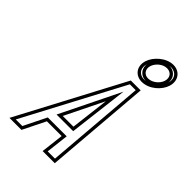

<svg xmlns="http://www.w3.org/2000/svg" viewBox="-260 -1026 1141 1141"><g transform="rotate(45 310.5 -456.0)"><path d="M39 0H140L210.8 -143H334.8L318 0H420L475 -667H392ZM255 -232 374.3 -475 345 -232ZM443.2 -707C505.6 -707 562.2 -759.2 577.4 -809C595.2 -867.2 559.1 -912 505.9 -912C445.2 -912 387.3 -857.7 372.4 -809C354.6 -750.8 389.9 -707 443.2 -707ZM455.7 -748C424 -748 402.8 -774.4 413.4 -809C422.6 -839 456.1 -871 493.3 -871C526.3 -871 547.4 -845 536.4 -809C527.3 -779.2 493.1 -748 455.7 -748ZM72.2 -20 404 -647H453.2L401.6 -20H340.5L357.2 -163H198.3L127.6 -20ZM222.9 -212H362.7L408.2 -589.5ZM443.2 -727C436 -727 429.4 -728 423.5 -729.8C396.4 -738.1 379.5 -763.8 391.5 -803.2C404 -844.2 456.3 -892 505.9 -892C512.8 -892 519.2 -891 524.9 -889.3C552.7 -881 570.3 -854.2 558.2 -814.8C545.4 -772.9 494.9 -727 443.2 -727ZM455.7 -728C503.7 -728 544 -765.6 555.5 -803.2C558 -811.3 559.3 -819.5 559.3 -827.3C559.5 -865.1 529.8 -891 493.3 -891C445.1 -891 405.7 -852.2 394.2 -814.8C391.9 -807 390.6 -799.2 390.6 -791.6C390.6 -754.6 419.7 -728 455.7 -728Z"/></g></svg>

Font: Din Kursivschrift
Style: EngGhost
Weight: 400
Version: Version 1.089